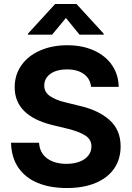

<svg xmlns="http://www.w3.org/2000/svg" viewBox="-20 -947 670 977"><path d="M321.3 -593.8Q284.7 -593.8 258.5 -583.3Q232.4 -572.8 218.8 -554.2Q205.1 -535.6 205.1 -511.7Q205.1 -477.5 235.8 -457Q266.6 -436.5 318.4 -424.8L381.8 -409.2Q480 -387.2 536.9 -336.7Q593.8 -286.1 593.8 -202.1Q593.8 -137.2 561 -89.6Q528.3 -42 466.8 -16.1Q405.3 9.8 320.3 9.8Q234.4 9.8 171.1 -16.6Q107.9 -43 73 -94.5Q38.1 -146 36.1 -220.7H178.7Q182.1 -168.5 220 -140.9Q257.8 -113.3 318.4 -113.3Q356.4 -113.3 385.3 -124.5Q414.1 -135.7 429.7 -155.8Q445.3 -175.8 445.3 -202.1Q445.3 -236.3 415.8 -256.3Q386.2 -276.4 324.2 -292L247.1 -310.5Q54.7 -357.9 54.7 -502.9Q54.7 -566.4 89.1 -615Q123.5 -663.6 184.6 -690.2Q245.6 -716.8 322.3 -716.8Q399.4 -716.8 458.5 -689.9Q517.6 -663.1 550.3 -615Q583 -566.9 584 -504.9H443.4Q439 -546.9 406.7 -570.3Q374.5 -593.8 321.3 -593.8ZM315.4 -855.5 245.1 -770.5H122.1V-775.4L260.7 -926.8H369.1L507.8 -775.4V-770.5H384.8Z"/></svg>

Font: Pretendard JP
Style: Bold
Weight: 700
Designer: Base glyphs from Inter by Rasmus Andersson; Hangeul glyphs from Noto Sans CJK(Source Han Sans) by Jang Soo-young and Kan
Foundry: Kil Hyung-jin
Version: Version 1.309